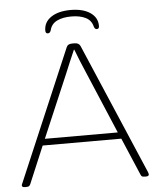

<svg xmlns="http://www.w3.org/2000/svg" viewBox="-58 -921 791 973"><g transform="rotate(-5 337.0 -435.0)"><path d="M29 2Q14 2 14 -8Q14 -10 15 -12.5Q16 -15 17 -17L302 -686Q308 -702 331 -702H342Q365 -702 372 -686L658 -17Q658 -15 659 -12.5Q660 -10 660 -8Q660 2 646 2H641Q630 2 625.5 0Q621 -2 618 -10L537 -200H137L57 -10Q53 -2 48.5 0Q44 2 34 2ZM287 -552 151 -233H522L387 -552Q374 -582 362 -611.5Q350 -641 339 -670H337Q324 -641 312 -612Q300 -583 287 -552ZM213 -764Q201 -764 201 -779Q201 -822 238 -847Q275 -872 338 -872Q400 -872 437 -847Q474 -822 474 -779Q474 -764 462 -764Q451 -764 447 -780Q439 -811 410 -825Q381 -839 338 -839Q295 -839 266 -825Q237 -811 229 -780Q225 -764 213 -764Z"/></g></svg>

Font: Asap Semi Expanded Thin
Style: Regular
Weight: 100
Width: 6
Designer: Pablo Cosgaya
Foundry: Omnibus-Type
Version: Version 3.001; ttfautohint (v1.8.4.7-5d5b)